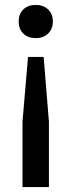

<svg xmlns="http://www.w3.org/2000/svg" viewBox="-20 -571 290 781"><path d="M125.5 -551Q156 -551 175.5 -532.8Q195 -514.5 195 -484Q195 -453.5 176 -434.8Q157 -416 125.5 -416Q94 -416 75 -434.2Q56 -452.5 56 -484Q56 -515 75.2 -533Q94.5 -551 125.5 -551ZM94 -339.5H157.5L179 -76V190H71.5V-76Z"/></svg>

Font: Encode Sans SemiCondensed SemiCondensed Medium
Style: Regular
Weight: 500
Width: 4
Designer: Multiple Designers
Foundry: Impallari Type
Version: Version 3.000; ttfautohint (v1.8.3) -l 8 -r 50 -G 200 -x 14 